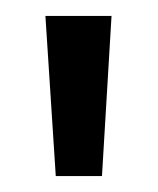

<svg xmlns="http://www.w3.org/2000/svg" viewBox="-20 -775 198 241"><path d="M50 -554 37 -755H120L108 -554Z"/></svg>

Font: DM Sans 18pt
Style: Regular
Weight: 400
Designer: Colophon Foundry, Jonny Pinhorn
Foundry: Colophon Foundry
Version: Version 4.004;gftools[0.9.30]